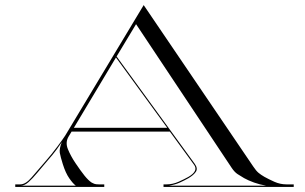

<svg xmlns="http://www.w3.org/2000/svg" viewBox="-20 -735 1200 755"><path d="M40 -10H60Q81 -10 104.8 -38Q128.5 -66 156.5 -98Q184.5 -130 206.5 -159.8Q228.5 -189.5 236.5 -202L545 -715L976 -80Q987 -63.5 996.5 -55.5Q1006 -47.5 1020 -39.5Q1036 -30.5 1059 -20.2Q1082 -10 1106 -10H1135V0H623V-10H635Q659 -10 682 -20.2Q705 -30.5 721 -39.5Q760.5 -62.5 743.5 -86.5L648 -217.5H261.5L250 -198.5Q236 -175.5 247 -148.5Q258 -121.5 276.5 -94Q297 -63.5 312.2 -44.5Q327.5 -25.5 340.5 -17Q344.5 -14.5 350.8 -12.2Q357 -10 368 -10H390V0H40ZM515 -640 438.5 -513 746 -90.5Q759 -72.5 750 -59.2Q741 -46 720.5 -34Q704.5 -25 686.8 -17Q669 -9 645 -5H1026Q1002 -9 979 -17.2Q956 -25.5 940 -34.5Q926 -42.5 914 -50.5Q902 -58.5 891 -75ZM270.5 -232.5H637.5L436 -509ZM223 -176Q215 -164.5 202.8 -147.2Q190.5 -130 162.5 -98Q144 -76.5 126.2 -55Q108.5 -33.5 92.5 -19.2Q76.5 -5 62.5 -5H278Q267 -13 252.5 -33.8Q238 -54.5 227 -89.5Q218 -118 215.2 -133.8Q212.5 -149.5 223 -176Z"/></svg>

Font: Engraving Unshaded CC
Style: Bold
Weight: 700
Designer: indestructible type*
Foundry: Cowboy Collective
Version: Version 1.000